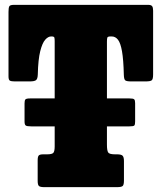

<svg xmlns="http://www.w3.org/2000/svg" viewBox="-20 -770 665 790"><path d="M135 -25.5V-110Q135 -125 139.2 -130Q143.5 -135 158 -135H174Q194 -135 199.5 -141.2Q205 -147.5 205 -167.5V-250H109Q91 -250 86 -253.5Q81 -257 81 -270V-344.5Q81 -356.5 84.5 -360.8Q88 -365 104 -365H205V-601Q205 -610 203.8 -615Q202.5 -620 193 -620H190Q178 -620 166 -606.5Q154 -593 145.5 -559.2Q137 -525.5 135.5 -463.5Q135 -445.5 128.2 -440.2Q121.5 -435 102 -435H41.5Q27 -435 21 -438Q15 -441 15 -455.5V-721Q15 -737 18 -743.5Q21 -750 37 -750H590Q602 -750 606 -744.5Q610 -739 610 -726V-463.5Q610 -444.5 604.5 -439.8Q599 -435 579 -435H520Q500.5 -435 495.2 -439.5Q490 -444 489.5 -462.5Q488 -525 482 -559Q476 -593 465.5 -606.5Q455 -620 440 -620H434Q423 -620 421.5 -614.8Q420 -609.5 420 -598.5V-365H513Q528.5 -365 532.2 -361.2Q536 -357.5 536 -345.5V-270.5Q536 -257.5 532.8 -253.8Q529.5 -250 512 -250H420V-175Q420 -151.5 424.8 -143.2Q429.5 -135 453 -135H461.5Q479 -135 484.5 -129.2Q490 -123.5 490 -107.5V-27.5Q490 -9.5 484.8 -4.8Q479.5 0 462 0H162Q146.5 0 140.8 -4.2Q135 -8.5 135 -25.5Z"/></svg>

Font: Besley* Condensed Fatface
Style: Regular
Weight: 900
Width: 3
Designer: Owen Earl
Foundry: indestructible type*
Version: Version 3.000; ttfautohint (v1.8.3)